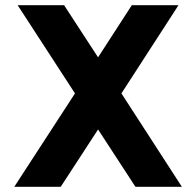

<svg xmlns="http://www.w3.org/2000/svg" viewBox="-20 -720 756 740"><path d="M502 0 358 -221 214 0H35L269 -360L48 -700H227L358 -499L488 -700H668L448 -360L681 0Z"/></svg>

Font: Overpass Heavy
Style: Regular
Weight: 900
Designer: Delve Withrington, Thomas Jockin
Foundry: Delve Fonts
Version: Version 3.000;DELV;Overpass